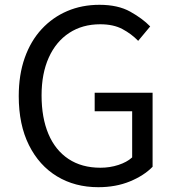

<svg xmlns="http://www.w3.org/2000/svg" viewBox="-20 -766 729 799"><path d="M389 13Q292 13 217.5 -32Q143 -77 100.5 -162Q58 -247 58 -366Q58 -455 83 -525.5Q108 -596 153.5 -645Q199 -694 260 -720Q321 -746 394 -746Q471 -746 522 -717.5Q573 -689 605 -656L555 -596Q527 -625 489.5 -645Q452 -665 397 -665Q323 -665 268 -629Q213 -593 183 -526.5Q153 -460 153 -369Q153 -276 181.5 -208.5Q210 -141 265 -104.5Q320 -68 398 -68Q437 -68 472.5 -79.5Q508 -91 530 -111V-303H374V-380H615V-72Q579 -35 520.5 -11Q462 13 389 13Z"/></svg>

Font: Noto Sans TC
Style: Regular
Weight: 400
Designer: Ryoko NISHIZUKA  (kana, bopomofo & ideographs); Paul D. Hunt (Latin, Greek & Cyrillic); Sandoll Communications , Soo-you
Foundry: Adobe
Version: Version 2.004-H2;hotconv 1.0.118;makeotfexe 2.5.65603